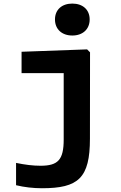

<svg xmlns="http://www.w3.org/2000/svg" viewBox="-20 -816 660 1046"><path d="M470 -61 470.5 -531 454.5 -547 97.5 -534V-417.5H327V-56C327 54.5 296.5 87 200.5 87C159.5 87 116 81.5 67.5 71.5V193C112 204 162 209.5 208.5 209.5C407 209.5 470 154.5 470 -61ZM374 -622.5C430.5 -622.5 468.5 -656.5 468.5 -710C468.5 -763.5 430.5 -796.5 374 -796.5C317.5 -796.5 279.5 -763.5 279.5 -710C279.5 -656.5 317.5 -622.5 374 -622.5Z"/></svg>

Font: Monaspace Neon
Style: Bold
Weight: 700
Designer: Riley Cran & the Lettermatic Team
Foundry: Lettermatic
Version: Version 1.200 (Monaspace Neon)